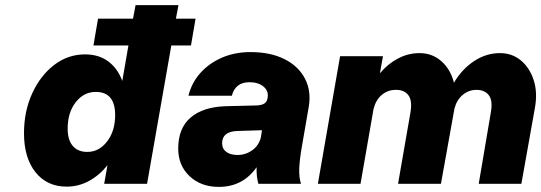

<svg xmlns="http://www.w3.org/2000/svg" viewBox="-20 -720 2120 752"><path d="M364 -647H501L511 -700H679L669 -647H746L728 -542H651L556 0H388L401 -73Q370 -34 329 -11.5Q288 11 241 11Q164 11 119 -45.5Q74 -102 74 -198Q74 -284 106 -354Q138 -424 192 -465.5Q246 -507 313 -507Q367 -507 404 -479.5Q441 -452 459 -403L483 -542H346ZM245 -216Q245 -172 265 -148.5Q285 -125 322 -125Q368 -125 399.5 -166Q431 -207 431 -269Q431 -360 355 -360Q308 -360 276.5 -319.5Q245 -279 245 -216Z M1162 -144Q1153 -92 1152 -58Q1151 -24 1159 0H992Q984 -27 985 -65Q931 12 837 12Q767 12 722.5 -30Q678 -72 678 -138Q678 -218 726.5 -259.5Q775 -301 863 -304L985 -307Q1005 -308 1014.5 -314Q1024 -320 1027 -331L1028 -337Q1033 -363 1012.5 -380.5Q992 -398 957 -398Q902 -398 888 -345H718Q731 -397 765.5 -435Q800 -473 850 -494.5Q900 -516 961 -516Q1039 -516 1094 -488.5Q1149 -461 1174.5 -412Q1200 -363 1189 -300ZM850 -159Q850 -137 866.5 -125Q883 -113 910 -113Q942 -113 968 -131.5Q994 -150 1002 -183L1006 -210L910 -207Q850 -205 850 -159Z M1587 -276Q1596 -325 1579.5 -347Q1563 -369 1529 -368Q1499 -368 1475.5 -348.5Q1452 -329 1443 -293L1392 0H1225L1312 -500H1480L1468 -433Q1499 -470 1539 -491Q1579 -512 1623 -512Q1673 -512 1709 -480Q1745 -448 1758 -396Q1789 -449 1836.5 -480.5Q1884 -512 1938 -512Q1986 -512 2020.5 -483Q2055 -454 2070.5 -405.5Q2086 -357 2075 -297L2022 0H1855L1902 -277Q1911 -325 1895 -346.5Q1879 -368 1846 -368Q1816 -368 1792.5 -348.5Q1769 -329 1760 -295L1707 0H1539Z"/></svg>

Font: Overused Grotesk ExtraBold
Style: Italic
Weight: 800
Italic angle: -10°
Version: Version 0.003